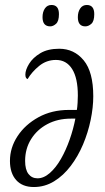

<svg xmlns="http://www.w3.org/2000/svg" viewBox="-20 -742 421 772"><path d="M116 10Q70 10 45 -18Q20 -46 20 -95Q20 -148 50.5 -194.5Q81 -241 134.5 -270.5Q188 -300 257 -300H289Q291 -311 292 -328.5Q293 -346 293 -358Q293 -428 270 -464.5Q247 -501 205 -501Q167 -501 137.5 -477Q108 -453 91 -424Q82 -427 82 -442Q82 -461 97 -485.5Q112 -510 142 -528Q172 -546 218 -546Q278 -546 316.5 -499.5Q355 -453 355 -355Q355 -310 344.5 -259.5Q334 -209 314 -161.5Q294 -114 264.5 -75Q235 -36 197.5 -13Q160 10 116 10ZM131 -25Q156 -25 180.5 -46.5Q205 -68 225 -103Q245 -138 260 -180.5Q275 -223 283 -265H265Q212 -265 170.5 -243Q129 -221 105 -182.5Q81 -144 81 -95Q81 -60 94.5 -42.5Q108 -25 131 -25ZM323 -636Q293 -636 293 -673Q293 -694 302.5 -708Q312 -722 329 -722Q359 -722 359 -685Q359 -657 347.5 -646.5Q336 -636 323 -636ZM182 -636Q151 -636 151 -673Q151 -694 160.5 -708Q170 -722 187 -722Q217 -722 217 -685Q217 -657 205.5 -646.5Q194 -636 182 -636Z"/></svg>

Font: Noto Serif ExtraCondensed Light
Style: Italic
Weight: 300
Width: 2
Italic angle: -12°
Designer: Monotype Design Team
Foundry: Monotype Imaging Inc.
Version: Version 2.014; ttfautohint (v1.8.4.7-5d5b)